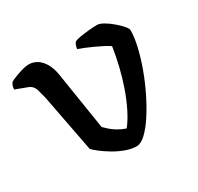

<svg xmlns="http://www.w3.org/2000/svg" viewBox="-122 -634 790 768"><g transform="rotate(-30 273.5 -250.0)"><path d="M305 0Q281 0 254 -10Q227 -20 203 -34.5Q179 -49 161 -63Q143 -77 136 -85L85 -351Q81 -368 74.5 -391Q68 -414 46 -422L-7 -442Q-7 -454 -3 -461.5Q1 -469 3 -472Q14 -478 31 -484.5Q48 -491 65 -495.5Q82 -500 91 -500Q126 -500 149 -473.5Q172 -447 179 -403L221 -137Q227 -131 239 -120Q251 -109 268.5 -98.5Q286 -88 305 -82Q325 -107 343.5 -144Q362 -181 377 -224Q392 -267 402.5 -311.5Q413 -356 419 -396Q410 -403 392.5 -412Q375 -421 355.5 -430Q336 -439 318.5 -446Q301 -453 292 -456Q293 -465 296 -473Q299 -481 303 -485Q313 -490 332 -493Q351 -496 372.5 -498Q394 -500 409 -500Q421 -500 439 -489.5Q457 -479 474.5 -464Q492 -449 503.5 -435.5Q515 -422 515 -415Q515 -383 505 -340Q495 -297 478 -250.5Q461 -204 439 -159.5Q417 -115 393.5 -79Q370 -43 347 -21.5Q324 0 305 0Z"/></g></svg>

Font: Texturina Medium 12pt Medium
Style: Regular
Weight: 500
Version: Version 1.002